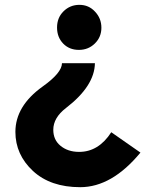

<svg xmlns="http://www.w3.org/2000/svg" viewBox="-20 -567 662 797"><path d="M374.5 -518.6Q400.9 -490.7 400.9 -451.9Q400.9 -413.1 373.8 -386.5Q346.7 -359.9 307.6 -359.9Q267.6 -359.9 242.2 -386.2Q216.8 -412.6 216.8 -452.6Q216.8 -493.2 243.2 -519.5Q270.5 -546.9 309.6 -546.9Q348.6 -546.9 374.5 -518.6ZM313 210Q189.5 210 116.7 142.6Q43.9 74.7 43.9 -19.5Q43.9 -127 157.2 -208Q236.8 -264.6 237.3 -304.7H374Q372.6 -210 253.9 -118.7Q201.2 -78.1 201.2 -28.3Q201.2 13.2 230.5 37.6Q261.2 63.5 308.6 63.5Q389.2 63.5 441.9 -18.1L563 66.4Q444.3 210 313 210Z"/></svg>

Font: New Shape
Style: Bold
Weight: 700
Designer: Wojciech Kalinowski "wmk69" (wmk69@o2.pl)
Foundry: Wojciech Kalinowski "wmk69" (wmk69@o2.pl)
Version: Version 2.1.1; 2021-05-14